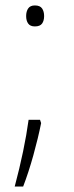

<svg xmlns="http://www.w3.org/2000/svg" viewBox="-20 -556 270 705"><path d="M76 -497Q76 -514 83.5 -525Q91 -536 108 -536Q127 -536 134.5 -525Q142 -514 142 -497Q142 -480 134.5 -469.5Q127 -459 108 -459Q91 -459 83.5 -469.5Q76 -480 76 -497ZM127 -116 131 -104Q120 -49 102.5 14Q85 77 65 129H34Q70 -6 85 -116Z"/></svg>

Font: Noto Sans Disp ExtLt
Style: Regular
Weight: 200
Designer: Monotype Design Team
Foundry: Monotype Imaging Inc.
Version: Version 2.000;GOOG;noto-source:20170915:90ef993387c0